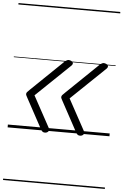

<svg xmlns="http://www.w3.org/2000/svg" viewBox="-75 -936 875 1362"><g transform="rotate(5 362.5 -255.0)"><path d="M266 14Q256 14 250 9.5Q244 5 239 -3L123 -217Q116 -229 113 -236Q110 -243 110 -247Q110 -255 116 -262Q122 -269 136 -282L361 -499Q371 -508 380.5 -512Q390 -516 400 -512Q409 -510 415 -504.5Q421 -499 421.5 -492.5Q422 -486 414 -477L170 -243L290 -23Q299 -7 290.5 3.5Q282 14 266 14ZM516 14Q506 14 500 9.5Q494 5 489 -3L373 -217Q366 -229 363 -236Q360 -243 360 -247Q360 -255 366 -262Q372 -269 386 -282L611 -499Q621 -508 630.5 -512Q640 -516 650 -512Q659 -510 665 -504.5Q671 -499 671.5 -492.5Q672 -486 664 -477L420 -243L540 -23Q549 -7 540.5 3.5Q532 14 516 14ZM0 365H725V375H0ZM0 -20H725V0H0ZM0 -505H725V-500H0ZM0 -885H725V-875H0Z"/></g></svg>

Font: Playwrite IS Guides
Style: Regular
Weight: 400
Designer: Veronika Burian, José Scaglione
Foundry: TypeTogether
Version: Version 1.003